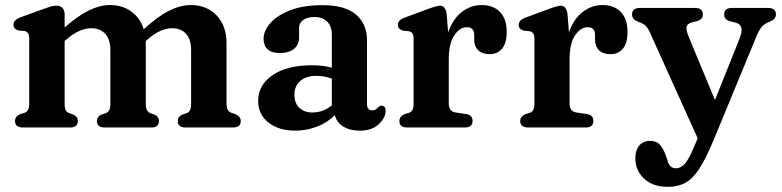

<svg xmlns="http://www.w3.org/2000/svg" viewBox="-20 -506 3102 762"><path d="M236.5 -449.5V-397Q291.5 -445 334.5 -465.5Q377.5 -486 416 -486Q466 -486 501.2 -460.2Q536.5 -434.5 550.5 -390Q607.5 -442 652.2 -464Q697 -486 737 -486Q800.5 -486 839.8 -444.8Q879 -403.5 879 -335V-96Q879 -78 884 -69.8Q889 -61.5 899 -58L914.5 -53Q935.5 -43 935.5 -26Q935.5 0 904 0H715.5Q685.5 0 685.5 -26.5Q685.5 -42.5 703 -51L720 -56.5Q729.5 -60 734 -68.5Q738.5 -77 738.5 -96V-307.5Q738.5 -350 718.2 -372Q698 -394 663 -394Q640.5 -394 615.2 -382.8Q590 -371.5 563 -347L558.5 -343Q558.5 -339 558.5 -335V-96Q558.5 -77 563.2 -68.8Q568 -60.5 577.5 -56.5L593.5 -51Q611 -42.5 611 -26.5Q611 0 581 0H395Q364.5 0 364.5 -26.5Q364.5 -42.5 382 -51L399 -56.5Q408.5 -60 413.2 -68.5Q418 -77 418 -96V-307.5Q418 -350 397.5 -372Q377 -394 342 -394Q319.5 -394 294.5 -383Q269.5 -372 242.5 -348.5L236.5 -343.5V-95.5Q236.5 -76.5 241 -68.2Q245.5 -60 255.5 -56.5L271.5 -51Q289 -42.5 289 -26.5Q289 0 259 0H71Q39.5 0 39.5 -26Q39.5 -43.5 60 -53L77 -58Q86.5 -61.5 91.2 -69.5Q96 -77.5 96 -95.5V-352Q96 -367.5 91.2 -374Q86.5 -380.5 77.5 -383L53 -385Q33.5 -391 33.5 -408Q33.5 -426.5 60.5 -437L148.5 -469Q167.5 -476 180 -479.8Q192.5 -483.5 204 -483.5Q219.5 -483.5 228 -474.2Q236.5 -465 236.5 -449.5Z M1004.5 -105.5Q1004.5 -168.5 1061.8 -207.8Q1119 -247 1218.5 -247Q1261.5 -247 1297 -237.5V-368Q1297 -401.5 1278.8 -420Q1260.5 -438.5 1228 -438.5Q1199 -438.5 1183 -426.5Q1167 -414.5 1167 -397V-358.5Q1167 -328.5 1146.8 -312Q1126.5 -295.5 1090 -295.5Q1058 -295.5 1042 -310.5Q1026 -325.5 1026 -351.5Q1026 -383.5 1052.8 -414.2Q1079.5 -445 1131.8 -465.2Q1184 -485.5 1260.5 -485.5Q1349.5 -485.5 1393 -448Q1436.5 -410.5 1436.5 -346.5V-93.5Q1436.5 -68 1458 -68Q1467 -68 1471.8 -71.8Q1476.5 -75.5 1480 -79.5Q1483 -82 1486 -84.2Q1489 -86.5 1493.5 -86.5Q1510.5 -86.5 1510.5 -66Q1510.5 -39 1483.5 -13.2Q1456.5 12.5 1408 12.5Q1368.5 12.5 1342 -4Q1315.5 -20.5 1309 -49.5Q1280 -19.5 1238.2 -3.5Q1196.5 12.5 1151.5 12.5Q1086 12.5 1045.2 -19.8Q1004.5 -52 1004.5 -105.5ZM1148.5 -130.5Q1148.5 -96 1168.5 -77.8Q1188.5 -59.5 1219 -59.5Q1262.5 -59.5 1297 -88V-194Q1283 -199 1268 -202Q1253 -205 1236 -205Q1195.5 -205 1172 -185Q1148.5 -165 1148.5 -130.5Z M1753 -448 1758.5 -377.5Q1777.5 -431.5 1813.2 -458.8Q1849 -486 1891.5 -486Q1938 -486 1964.5 -458.2Q1991 -430.5 1991 -379.5Q1991 -334.5 1972.5 -312.8Q1954 -291 1924 -291Q1894 -291 1878 -306.5Q1862 -322 1862 -349V-367.5Q1862 -398 1832.5 -398Q1805 -398 1783 -366Q1761 -334 1761 -269V-95.5Q1761 -63.5 1788.5 -59.5L1829.5 -53.5Q1855.5 -49.5 1855.5 -26Q1855.5 0 1824 0H1596.5Q1565 0 1565 -26Q1565 -43.5 1585.5 -53L1602.5 -58Q1612 -61.5 1616.8 -69.5Q1621.5 -77.5 1621.5 -95.5V-351.5Q1621.5 -367 1616.8 -373.5Q1612 -380 1603 -382L1578.5 -384.5Q1559 -390.5 1559 -407.5Q1559 -426 1586 -436L1673.5 -468.5Q1714 -483.5 1726 -483.5Q1749 -483.5 1753 -448Z M2232.5 -448 2238 -377.5Q2257 -431.5 2292.8 -458.8Q2328.5 -486 2371 -486Q2417.5 -486 2444 -458.2Q2470.5 -430.5 2470.5 -379.5Q2470.5 -334.5 2452 -312.8Q2433.5 -291 2403.5 -291Q2373.5 -291 2357.5 -306.5Q2341.5 -322 2341.5 -349V-367.5Q2341.5 -398 2312 -398Q2284.5 -398 2262.5 -366Q2240.5 -334 2240.5 -269V-95.5Q2240.5 -63.5 2268 -59.5L2309 -53.5Q2335 -49.5 2335 -26Q2335 0 2303.5 0H2076Q2044.5 0 2044.5 -26Q2044.5 -43.5 2065 -53L2082 -58Q2091.5 -61.5 2096.2 -69.5Q2101 -77.5 2101 -95.5V-351.5Q2101 -367 2096.2 -373.5Q2091.5 -380 2082.5 -382L2058 -384.5Q2038.5 -390.5 2038.5 -407.5Q2038.5 -426 2065.5 -436L2153 -468.5Q2193.5 -483.5 2205.5 -483.5Q2228.5 -483.5 2232.5 -448Z M2737.5 69.5 2749 43 2558 -380Q2548.5 -400.5 2537.8 -407.8Q2527 -415 2508.5 -421.5Q2488.5 -430.5 2488.5 -448.5Q2488.5 -474.5 2519.5 -474.5H2738.5Q2769.5 -474.5 2769.5 -448.5Q2769.5 -428.5 2745.5 -422L2727.5 -417.5Q2707.5 -412.5 2704.8 -399.2Q2702 -386 2715 -356L2817.5 -109L2915 -352.5Q2926.5 -381.5 2922.2 -396.5Q2918 -411.5 2898 -416.5L2878 -421.5Q2854 -428 2854 -448.5Q2854 -474.5 2885 -474.5H3028.5Q3059.5 -474.5 3059.5 -448.5Q3059.5 -440.5 3055 -433.8Q3050.5 -427 3038.5 -421.5Q3017.5 -414 3005.5 -401.8Q2993.5 -389.5 2982 -361.5L2811.5 51.5Q2782 122 2756.2 162.2Q2730.5 202.5 2701 219Q2671.5 235.5 2631 235.5Q2570.5 235.5 2536 202.8Q2501.5 170 2501.5 122Q2501.5 90.5 2517 71.8Q2532.5 53 2559.5 53Q2586 53 2599.5 68.8Q2613 84.5 2622 110L2628.5 129Q2636.5 162 2662.5 162Q2681.5 162 2698 144Q2714.5 126 2737.5 69.5Z"/></svg>

Font: Fraunces 9pt S050 SemiBold
Style: Regular
Weight: 600
Version: Version 1.000; ttfautohint (v1.8.3)